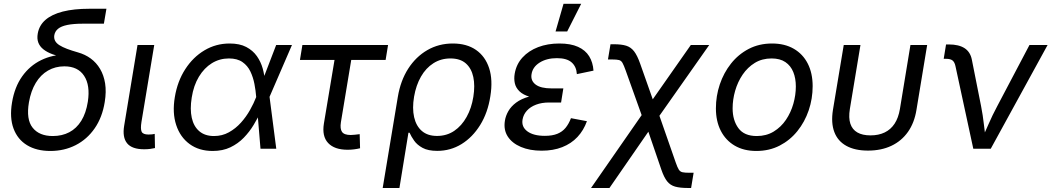

<svg xmlns="http://www.w3.org/2000/svg" viewBox="-20 -773 5465 998"><path d="M241.7 11.7Q169.9 11.7 120.6 -18.3Q71.3 -48.3 50.3 -105Q29.3 -161.6 42.5 -240.2Q55.7 -320.3 95.2 -376Q134.8 -431.6 193.8 -460.4Q252.9 -489.3 324.2 -489.3L321.3 -472.2Q283.2 -480 253.9 -490.7Q224.6 -501.5 205.8 -516.4Q187 -531.2 179.2 -551.5Q171.4 -571.8 176.3 -599.1Q183.6 -641.1 216.3 -669.7Q249 -698.2 306.4 -712.9Q363.8 -727.5 444.3 -727.5H533.2L520 -649.9H411.6Q361.8 -649.9 329.8 -643.3Q297.9 -636.7 281.7 -623.3Q265.6 -609.9 262.2 -589.8Q259.8 -573.7 266.4 -561Q272.9 -548.3 288.6 -538.3Q304.2 -528.3 328.6 -519Q353 -509.8 385.7 -500.5Q422.4 -490.2 451.7 -468.8Q481 -447.3 500.2 -414.8Q519.5 -382.3 526.4 -339.4Q533.2 -296.4 524.4 -242.7Q511.7 -163.1 472.2 -106Q432.6 -48.8 373.3 -18.6Q314 11.7 241.7 11.7ZM254.4 -65.9Q302.7 -65.9 340.3 -85.7Q377.9 -105.5 402.6 -145.3Q427.2 -185.1 436.5 -244.1Q449.7 -329.6 417.2 -378.9Q384.8 -428.2 314.5 -428.2Q267.6 -428.2 229.5 -406.2Q191.4 -384.3 166 -342.3Q140.6 -300.3 130.4 -241.2Q115.2 -152.3 149.7 -109.1Q184.1 -65.9 254.4 -65.9Z M729.5 2.9Q666 2.9 640.6 -28.3Q615.2 -59.6 625.5 -120.1L694.8 -539.1H781.7L715.3 -139.2Q709.5 -103 716.3 -88.4Q723.1 -73.7 752 -73.7Q763.7 -73.7 771 -74.7Q778.3 -75.7 784.2 -77.1L785.6 -3.4Q775.9 -1 761 1Q746.1 2.9 729.5 2.9Z M1085.4 11.7Q1014.6 11.7 965.6 -24.2Q916.5 -60.1 895.8 -123.3Q875 -186.5 888.7 -268.1Q902.3 -350.6 942.9 -413.3Q983.4 -476.1 1043 -511.5Q1102.5 -546.9 1173.8 -546.9Q1225.6 -546.9 1260 -528.8Q1294.4 -510.7 1315.2 -481.2Q1335.9 -451.7 1345.5 -417Q1355 -382.3 1357.4 -349.1H1388.7L1380.9 -271L1416 0H1334L1311.5 -271Q1309.1 -302.2 1302.5 -336.7Q1295.9 -371.1 1281.5 -401.4Q1267.1 -431.6 1240.2 -450.4Q1213.4 -469.2 1169.9 -469.2Q1121.6 -469.2 1081.5 -444.6Q1041.5 -419.9 1013.9 -374.3Q986.3 -328.6 976.6 -266.1Q966.8 -205.6 976.8 -160.6Q986.8 -115.7 1016.1 -90.8Q1045.4 -65.9 1092.3 -65.9Q1134.8 -65.9 1169.9 -85.4Q1205.1 -105 1232.4 -135.5Q1259.8 -166 1279.5 -201.2Q1299.3 -236.3 1311.5 -268.1L1415.5 -539.1H1497.6L1380.4 -268.1L1362.8 -191.9H1335Q1319.8 -159.2 1298.3 -123.5Q1276.9 -87.9 1247.1 -57.1Q1217.3 -26.4 1177.5 -7.3Q1137.7 11.7 1085.4 11.7Z M1787.1 5.4Q1718.3 5.4 1685.5 -29.8Q1652.8 -64.9 1663.6 -130.9L1718.8 -461.4H1539.1L1551.8 -539.1H1997.1L1984.4 -461.4H1805.7L1752 -137.7Q1746.6 -103.5 1757.8 -87.4Q1769 -71.3 1803.2 -71.3Q1812.5 -71.3 1825.4 -72.8Q1838.4 -74.2 1849.6 -75.7L1851.6 -2.4Q1837.9 1 1821.3 3.2Q1804.7 5.4 1787.1 5.4Z M1969.2 204.1 2047.9 -269.5Q2062 -354 2101.8 -416Q2141.6 -478 2201.2 -512.5Q2260.7 -546.9 2333.5 -546.9Q2406.2 -546.9 2454.3 -513.4Q2502.4 -480 2522.5 -418.7Q2542.5 -357.4 2528.8 -272.9Q2515.6 -187 2475.8 -123Q2436 -59.1 2378.7 -23.9Q2321.3 11.2 2252.9 11.2Q2205.1 11.2 2176.5 -4.4Q2147.9 -20 2132.6 -42Q2117.2 -64 2108.9 -83H2103L2056.2 204.1ZM2251.5 -66.4Q2302.2 -66.4 2341.1 -92.8Q2379.9 -119.1 2405.5 -165.3Q2431.2 -211.4 2440.4 -270Q2449.7 -327.6 2440.2 -372.6Q2430.7 -417.5 2401.4 -443.4Q2372.1 -469.2 2321.3 -469.2Q2272 -469.2 2232.9 -444.3Q2193.8 -419.4 2168.2 -374.8Q2142.6 -330.1 2132.3 -270.5Q2122.1 -210 2132.6 -163.8Q2143.1 -117.7 2173.1 -92Q2203.1 -66.4 2251.5 -66.4Z M2795.4 10.3Q2733.4 10.3 2687.5 -9.3Q2641.6 -28.8 2619.1 -63.7Q2596.7 -98.6 2604.5 -146Q2608.4 -170.9 2622.3 -195.3Q2636.2 -219.7 2662.6 -239.5Q2689 -259.3 2730.7 -271.2Q2772.5 -283.2 2832 -283.2H2903.3L2896.5 -240.2H2833.5Q2795.9 -240.2 2766.4 -229Q2736.8 -217.8 2718.8 -197.8Q2700.7 -177.7 2696.3 -152.3Q2689.5 -113.8 2721.2 -90.3Q2752.9 -66.9 2812 -66.9Q2850.6 -66.9 2876.7 -77.4Q2902.8 -87.9 2919.7 -108.4Q2936.5 -128.9 2947.8 -158.7L3030.8 -143.1Q3013.7 -95.2 2981.4 -60.8Q2949.2 -26.4 2902.3 -8.1Q2855.5 10.3 2795.4 10.3ZM2830.1 -258.8Q2772 -258.8 2735.6 -269.3Q2699.2 -279.8 2680.2 -298.3Q2661.1 -316.9 2656 -340.3Q2650.9 -363.8 2655.3 -389.6Q2663.6 -439 2695.8 -474.1Q2728 -509.3 2777.3 -528.1Q2826.7 -546.9 2887.2 -546.9Q2946.3 -546.9 2984.6 -529.5Q3022.9 -512.2 3042.5 -480.5Q3062 -448.7 3064.9 -405.8L2978.5 -387.7Q2976.1 -426.8 2951.2 -448.7Q2926.3 -470.7 2875 -470.7Q2821.3 -470.7 2784.7 -447.5Q2748 -424.3 2742.7 -386.2Q2737.8 -353.5 2764.2 -333.5Q2790.5 -313.5 2847.2 -313.5H2908.2L2899.4 -258.8ZM2867.7 -609.4 2909.2 -753.4H3001L2928.2 -609.4Z M3052.2 204.1 3349.6 -224.1H3389.2L3492.2 71.3Q3501 96.7 3508.1 108.2Q3515.1 119.6 3527.6 122.3Q3540 125 3564 125H3585.4L3572.3 204.1H3555.2Q3514.6 204.1 3489.3 197Q3463.9 189.9 3447.5 169.2Q3431.2 148.4 3417.5 108.4L3350.1 -88.4L3147.9 204.1ZM3328.1 -138.7 3232.9 -404.8Q3222.7 -433.6 3215.8 -445.8Q3209 -458 3197.5 -460.9Q3186 -463.9 3161.6 -463.9H3140.1L3153.3 -543H3170.9Q3210.4 -543 3234.9 -535.4Q3259.3 -527.8 3275.9 -506.3Q3292.5 -484.9 3307.6 -441.9L3373 -256.8L3570.8 -539.1H3666.5L3384.8 -138.7Z M3911.6 11.7Q3846.2 11.7 3799.1 -15.9Q3752 -43.5 3726.6 -93.3Q3701.2 -143.1 3701.2 -209.5Q3701.2 -273.9 3721.4 -334.2Q3741.7 -394.5 3779.8 -442.6Q3817.9 -490.7 3871.8 -518.8Q3925.8 -546.9 3993.2 -546.9Q4058.6 -546.9 4106 -519.5Q4153.3 -492.2 4178.7 -442.4Q4204.1 -392.6 4204.1 -325.2Q4204.1 -259.8 4183.6 -199.5Q4163.1 -139.2 4124.8 -91.6Q4086.4 -43.9 4032.5 -16.1Q3978.5 11.7 3911.6 11.7ZM3913.6 -65.9Q3963.4 -65.9 4001.5 -89.1Q4039.6 -112.3 4065.2 -150.1Q4090.8 -188 4103.8 -233.6Q4116.7 -279.3 4116.7 -323.7Q4116.7 -365.7 4103.5 -398.4Q4090.3 -431.2 4062.5 -450.2Q4034.7 -469.2 3990.7 -469.2Q3941.4 -469.2 3903.8 -446.3Q3866.2 -423.3 3840.3 -385.3Q3814.5 -347.2 3801.3 -301.3Q3788.1 -255.4 3788.1 -210Q3788.1 -147.9 3818.1 -106.9Q3848.1 -65.9 3913.6 -65.9Z M4491.7 9.8Q4423.8 9.8 4379.2 -14.9Q4334.5 -39.6 4316.7 -86.9Q4298.8 -134.3 4309.6 -202.1L4365.7 -539.1H4452.6L4397.5 -206.5Q4390.1 -160.2 4400.1 -129.9Q4410.2 -99.6 4436.5 -84.5Q4462.9 -69.3 4504.9 -69.3Q4546.9 -69.3 4578.4 -84.5Q4609.9 -99.6 4629.9 -129.9Q4649.9 -160.2 4657.7 -206.5L4712.4 -539.1H4799.3L4743.7 -202.1Q4732.9 -134.8 4699.5 -87.4Q4666 -40 4613.3 -15.1Q4560.5 9.8 4491.7 9.8Z M5039.1 0 4946.3 -429.7Q4941.9 -450.2 4931.2 -458.7Q4920.4 -467.3 4897.5 -467.3H4885.3L4897.5 -542H4912.1Q4963.9 -542 4993.9 -522.5Q5023.9 -502.9 5031.7 -462.4L5079.6 -221.2Q5088.9 -173.8 5094.2 -126.5Q5099.6 -79.1 5105.5 -35.2H5076.2Q5097.7 -79.6 5117.9 -126.7Q5138.2 -173.8 5163.6 -221.2L5331.1 -539.1H5425.3L5129.9 0Z"/></svg>

Font: Inter 18pt
Style: Italic
Weight: 400
Italic angle: -9.3988°
Designer: Rasmus Andersson
Foundry: rsms
Version: Version 4.001;git-66647c0bb